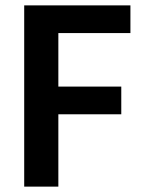

<svg xmlns="http://www.w3.org/2000/svg" viewBox="-20 -694 539 714"><path d="M431 -269H197V0H70V-674H465V-571H197V-372H431Z"/></svg>

Font: Hind Colombo SemiBold
Style: Regular
Weight: 600
Designer: Jyotish Sonowal, Aditi Pimprikar
Foundry: Indian Type Foundry
Version: Version 1.000;PS 1.0;hotconv 1.0.86;makeotf.lib2.5.63406; tt